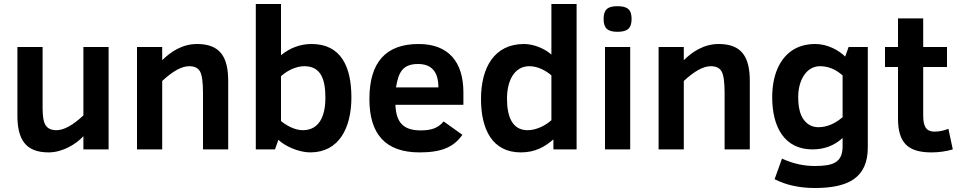

<svg xmlns="http://www.w3.org/2000/svg" viewBox="-20 -747 4790 960"><path d="M223 15C293.2 15 360.6 -26.3 397 -66V0H523V-512H397V-170C344.3 -120.7 299.3 -96 262 -96C192.5 -96 193 -155 193 -230V-512H67V-170C67 -52.6 105.6 15 223 15Z M965 -527C891.8 -527 833.1 -488.1 791 -446V-512H665V0H791V-342C843.7 -391.3 888.7 -416 926 -416C952.7 -416 970.8 -407 980.5 -389C990.2 -371 995 -335.3 995 -282V0H1121V-342C1121 -463.6 1079.8 -527 965 -527Z M1538 -527C1482 -527 1431 -508.3 1385 -471V-727H1259V0H1355L1372 -48C1402.5 -17.5 1472.9 15 1531 15C1675.4 15 1737 -107.7 1737 -260C1737 -413.2 1685.1 -527 1538 -527ZM1494 -96C1452.5 -96 1408.7 -121.7 1385 -142V-366C1411 -389.7 1455.5 -416 1502 -416C1585.3 -416 1607 -348.9 1607 -258C1607 -167.7 1576.7 -96 1494 -96Z M2073 -527C1909 -527 1827 -435.3 1827 -252C1827 -77.5 1906 15 2078 15C2187 15 2248.2 -10.8 2292 -73L2198 -140C2172.1 -107.9 2138.7 -95 2084 -95C1995.1 -95 1960.9 -135.6 1957 -223H2297V-285C2297 -437.4 2222.6 -527 2073 -527ZM2172 -310H1960C1972 -382.1 1990.9 -427 2070 -427C2138 -427 2172 -388 2172 -310Z M2600 -527C2451.3 -527 2385 -408.8 2385 -252C2385 -100.6 2441.4 15 2584 15C2657.5 15 2704.8 -13.8 2747 -50V0H2863V-727H2737V-474C2708.1 -500.6 2652.9 -527 2600 -527ZM2618 -96C2538.7 -96 2515 -168.6 2515 -254C2515 -339.1 2548.8 -416 2627 -416C2670.9 -416 2713.1 -391.5 2737 -370V-146C2711.1 -122.3 2664.5 -96 2618 -96Z M3067 -716C3018.2 -716 2998 -699.4 2998 -652C2998 -606.2 3017.9 -588 3067 -588C3115 -588 3138 -603.8 3138 -652C3138 -700.3 3116.2 -716 3067 -716ZM3005 0H3131V-512H3005Z M3573 -527C3499.8 -527 3441.1 -488.1 3399 -446V-512H3273V0H3399V-342C3451.7 -391.3 3496.7 -416 3534 -416C3560.7 -416 3578.8 -407 3588.5 -389C3598.2 -371 3603 -335.3 3603 -282V0H3729V-342C3729 -463.6 3687.8 -527 3573 -527Z M4057 -527C4011 -527 3971.8 -516 3939.5 -494C3875.9 -450.7 3841 -367.3 3841 -261C3841 -111.7 3902.3 0 4042 0C4101.3 0 4151.7 -19 4193 -57V-15C4193 66.4 4144.2 83 4054 83C3998 83 3943.3 70.7 3890 46L3853 149C3910.3 178.3 3977.3 193 4054 193C4219.4 193 4319 143.5 4319 -10V-512H4223L4206 -464C4174.5 -495.5 4117 -527 4057 -527ZM4080 -416C4120.7 -416 4158.3 -400.7 4193 -370V-161C4153.7 -127.7 4113.3 -111 4072 -111C4042 -111 4017.7 -123.3 3999 -148C3980.3 -172.7 3971 -211 3971 -263C3971 -340.7 4008.7 -416 4080 -416Z M4596 -171V-412H4715V-512H4596V-655H4470V-512H4405V-412H4470V-155C4470 -35.2 4517.5 15 4637 15C4674.3 15 4710 10 4744 0L4722 -103C4699.3 -93.7 4676.3 -89 4653 -89C4607.9 -89 4596 -118.3 4596 -171Z"/></svg>

Font: Fog Sans
Style: Bold
Weight: 700
Foundry: Intel Corporation
Version: Version 1.00